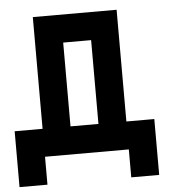

<svg xmlns="http://www.w3.org/2000/svg" viewBox="-53 -678 856 856"><g transform="rotate(-5 375.0 -250.0)"><path d="M500 -125H625V125H500V0H125V125H0V-125H125V-625H500ZM250 -125H375V-500H250Z"/></g></svg>

Font: Tiny5
Style: Regular
Weight: 400
Designer: Stefan Schmidt
Foundry: Made with Bits'n'Picas by Kreative Software
Version: Version 1.002; ttfautohint (v1.8.4.7-5d5b)